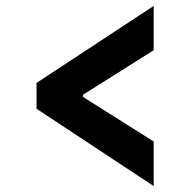

<svg xmlns="http://www.w3.org/2000/svg" viewBox="-20 -624 640 646"><path d="M497 2 103 -258V-345L497 -604V-455L259 -305V-298L497 -148Z"/></svg>

Font: IBM Plex Sans
Style: Regular
Weight: 400
Designer: Mike Abbink, Paul van der Laan, Pieter van Rosmalen
Foundry: Bold Monday
Version: Version 3.201